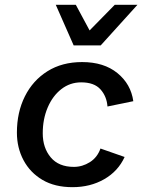

<svg xmlns="http://www.w3.org/2000/svg" viewBox="-20 -766 589 795"><path d="M280 9Q207 9 156 -21Q105 -51 77.5 -102.5Q50 -154 50 -217Q50 -301 83 -367Q116 -433 176.5 -471Q237 -509 320 -509Q410 -509 466 -463.5Q522 -418 532 -347L425 -325Q422 -367 396 -396Q370 -425 316 -425Q270 -425 234 -397Q198 -369 177.5 -321Q157 -273 157 -214Q157 -154 190 -114.5Q223 -75 286 -75Q321 -75 352 -94.5Q383 -114 396 -151L496 -116Q469 -57 411.5 -24Q354 9 280 9ZM285 -578 211 -746H294L351 -640L455 -746H549L397 -578Z"/></svg>

Font: Work Sans Medium
Style: Italic
Weight: 500
Italic angle: -13°
Designer: Wei Huang
Foundry: Wei Huang
Version: Version 2.012; ttfautohint (v1.8.3)